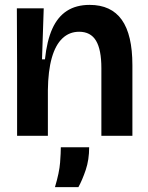

<svg xmlns="http://www.w3.org/2000/svg" viewBox="-20 -556 606 786"><path d="M50 0V-286L49 -522H159L152 -313H164Q172 -389 194 -438Q216 -487 254 -511.5Q292 -536 347 -536Q435 -536 478.5 -475Q522 -414 522 -289V0H395V-277Q395 -353 373 -389.5Q351 -426 304 -426Q264 -426 235.5 -399Q207 -372 192 -319Q177 -266 176 -187V0ZM205 210Q223 150 226 109.5Q229 69 229 47H345Q345 98 331 139.5Q317 181 301 210Z"/></svg>

Font: Bricolage Grotesque 72pt SemiBold
Style: Regular
Weight: 600
Version: Version 1.001;gftools[0.9.33.dev8+g029e19f]